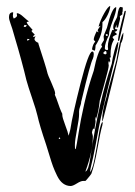

<svg xmlns="http://www.w3.org/2000/svg" viewBox="-20 -667 450 641"><path d="M309 -578Q315 -600 328 -623Q341 -646 348 -647Q348 -635 339.5 -617.5Q331 -600 322 -593V-586Q322 -550 299 -515Q299 -513 298.5 -507Q298 -501 297 -498Q293 -498 287 -502Q290 -520 298 -528Q298 -529 295.5 -531Q293 -533 293 -535Q293 -543 303 -563Q304 -562 306 -560.5Q308 -559 309 -559Q308 -562 306 -566Q307 -569 311 -574.5Q315 -580 316 -581Q313 -580 309 -578ZM258 -63Q250 -63 236.5 -54.5Q223 -46 216 -46Q202 -46 190.5 -54.5Q179 -63 170.5 -80.5Q162 -98 157 -111.5Q152 -125 144.5 -150Q137 -175 134 -184Q112 -249 105 -281Q101 -299 87.5 -338.5Q74 -378 68 -400Q62 -426 51 -466.5Q40 -507 31 -536.5Q22 -566 21 -571Q20 -575 15 -588.5Q10 -602 10 -610Q10 -626 24 -626Q24 -624 23.5 -620Q23 -616 23 -614Q23 -610 26 -605Q35 -609 37 -614Q37 -615 36.5 -617Q36 -619 36 -621Q36 -623 37 -623Q45 -623 59 -610Q73 -597 77 -596L69 -593Q70 -589 73.5 -584.5Q77 -580 82 -575Q87 -570 89 -567Q87 -565 85 -564Q86 -561 90.5 -557Q95 -553 96 -551Q95 -550 93.5 -549Q92 -548 91 -547Q90 -546 90 -545Q91 -544 93 -544Q95 -544 99 -546Q95 -540 95 -536Q97 -528 108 -524Q107 -524 113 -506Q119 -488 127.5 -461Q136 -434 139 -421Q139 -419 151.5 -391Q164 -363 164 -356V-354Q163 -352 163 -351L168 -339Q181 -300 188 -287V-283Q188 -275 197.5 -250Q207 -225 209 -214Q215 -234 215 -236Q222 -283 249 -389Q276 -495 288 -495Q293 -495 293 -486Q293 -478 290 -471Q282 -457 253 -335Q251 -326 251 -328V-326Q251 -321 247.5 -311.5Q244 -302 244 -295V-285Q244 -271 237 -234.5Q230 -198 230 -183Q230 -173 231 -169L233 -170Q236 -182 242.5 -224Q249 -266 261.5 -321Q274 -376 293 -431Q306 -496 321 -511L318 -517Q318 -519 327 -533Q327 -535 326.5 -539Q326 -543 326 -545Q326 -549 337 -574Q354 -643 368 -643V-639Q368 -628 356 -596.5Q344 -565 344 -552V-550Q330 -523 330 -506Q330 -500 338 -500Q341 -500 341 -503Q341 -504 340.5 -507Q340 -510 340 -511Q340 -532 355 -567Q359 -567 361 -566Q358 -570 358 -575Q358 -586 365 -598Q372 -610 372 -616Q376 -644 383 -644Q384 -644 386 -643Q388 -642 390 -642Q390 -627 388 -625V-623Q389 -621 389 -620Q388 -618 380 -613Q380 -611 380.5 -608.5Q381 -606 381 -605Q381 -603 379.5 -598Q378 -593 376.5 -586Q375 -579 374 -575H369Q369 -577 369.5 -580.5Q370 -584 370 -585Q369 -583 367.5 -580Q366 -577 365 -574.5Q364 -572 364 -570Q365 -570 368 -569.5Q371 -569 372 -568Q369 -561 362 -561Q365 -559 371 -553Q370 -552 367 -550.5Q364 -549 362 -548Q360 -547 358 -545.5Q356 -544 356 -542Q356 -541 357 -540Q358 -539 359 -537.5Q360 -536 361 -535Q349 -518 349 -483Q349 -482 349.5 -479.5Q350 -477 350 -476L346 -474Q348 -468 348 -463Q348 -459 346 -458Q346 -460 344 -464Q342 -460 342 -457Q342 -455 342.5 -452Q343 -449 343 -448Q343 -439 328.5 -387.5Q314 -336 313 -331Q309 -293 301 -271L300 -270Q300 -271 299 -273Q298 -275 298 -276H297Q299 -266 299 -262Q299 -257 297 -247.5Q295 -238 295 -235Q294 -236 293 -237Q292 -238 291 -238Q287 -228 287 -224Q287 -223 288.5 -219Q290 -215 290 -213Q290 -161 265 -94Q276 -98 282 -143Q310 -330 353 -454Q355 -471 362.5 -499Q370 -527 375 -527Q375 -517 372 -503Q369 -489 364 -470.5Q359 -452 357 -442Q354 -429 334 -347Q314 -265 310 -241Q297 -169 291 -142Q291 -140 286 -121Q281 -102 281 -92Q287 -101 291 -116.5Q295 -132 298.5 -153Q302 -174 304 -183Q306 -192 308.5 -209.5Q311 -227 314 -240Q317 -253 321 -260Q323 -258 323 -256Q323 -255 322 -252V-250Q315 -226 305.5 -171.5Q296 -117 285 -87L280 -80Q275 -74 270.5 -68.5Q266 -63 265 -63ZM396 -630 400 -631Q400 -624 392 -592Q390 -585 385.5 -564Q381 -543 378 -532L374 -530Q374 -552 396 -630ZM70 -582Q64 -584 62 -584L59 -578Q61 -577 65 -577ZM369 -468Q382 -548 392 -558Q392 -535 383 -521V-518Q383 -517 371 -460Q367 -441 355 -392Q343 -343 333 -302.5Q323 -262 322 -262Q321 -262 321 -263Q321 -298 336 -345Q337 -354 352.5 -408Q368 -462 369 -468ZM336 -553H334L333 -551Q333 -547 336 -547Q340 -547 340 -550Q340 -553 336 -553ZM74 -537H71V-531Q72 -532 75 -533Q78 -534 79 -534Q76 -537 74 -537ZM108 -524ZM336 -488Q336 -491 334 -497Q326 -495 325 -490Q325 -487 332 -485Q332 -486 334 -487ZM181 -205Q181 -208 178 -208Q176 -206 176 -205Q177 -203 179 -203Q181 -203 181 -205Z"/></svg>

Font: Because We Create
Style: Regular
Weight: 400
Designer: Liz Wetzel, Aaron Williamson, Russ McMullin
Foundry: Red Hat
Version: Version 1.000